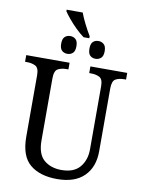

<svg xmlns="http://www.w3.org/2000/svg" viewBox="-109 -1108 882 1191"><g transform="rotate(10 332.0 -512.5)"><path d="M345 -885Q320 -903 293.5 -929Q267 -955 245.5 -981Q224 -1007 212 -1025V-1035H313Q323 -1007 342.5 -968Q362 -929 381 -898V-885ZM263 -766Q243 -766 229 -778.5Q215 -791 215 -822Q215 -853 229 -865.5Q243 -878 263 -878Q283 -878 297 -865.5Q311 -853 311 -822Q311 -791 297 -778.5Q283 -766 263 -766ZM441 -766Q420 -766 406.5 -778.5Q393 -791 393 -822Q393 -853 406.5 -865.5Q420 -878 441 -878Q460 -878 474.5 -865.5Q489 -853 489 -822Q489 -791 474.5 -778.5Q460 -766 441 -766ZM335 10Q226 10 164 -42Q102 -94 102 -216V-604Q102 -649 79.5 -660.5Q57 -672 26 -672H14V-714H287V-672H275Q243 -672 221 -660Q199 -648 199 -600V-210Q199 -123 242 -86.5Q285 -50 352 -50Q430 -50 467.5 -94.5Q505 -139 505 -207V-604Q505 -649 483 -660.5Q461 -672 430 -672H418V-714H650V-672H638Q606 -672 584.5 -660Q563 -648 563 -600V-205Q563 -105 504.5 -47.5Q446 10 335 10Z"/></g></svg>

Font: Noto Serif SemiCondensed
Style: Regular
Weight: 400
Width: 4
Designer: Monotype Design Team
Foundry: Monotype Imaging Inc.
Version: Version 2.013